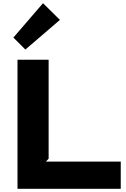

<svg xmlns="http://www.w3.org/2000/svg" viewBox="-20 -1185 793 1205"><path d="M737.8 -170.9V0H89.8V-810.1H285.2V-189L268.1 -170.9ZM250 -1165 356 -1060.1 139.2 -874 64 -949.2Z"/></svg>

Font: Sinkin Sans 800 Black
Style: Regular
Weight: 900
Designer: Keith Bates
Foundry: K-Type
Version: Sinkin Sans (version 1.0)  by Keith Bates   •   © 2014   www